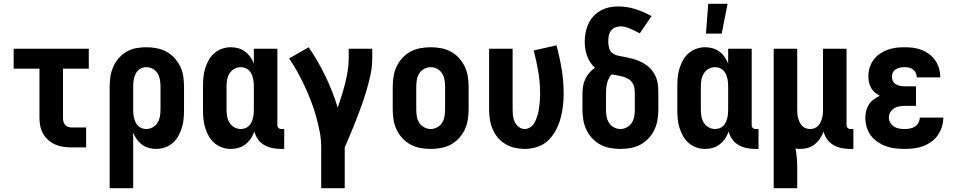

<svg xmlns="http://www.w3.org/2000/svg" viewBox="-20 -777 5040 1012"><path d="M358 0Q337 0 315 -3Q293 -6 273 -14.5Q253 -23 236 -37.5Q219 -52 208 -71Q197 -90 192.5 -111.5Q188 -133 188 -155V-415H52V-520H448V-415H312V-155Q312 -145 314.5 -135.5Q317 -126 323.5 -118.5Q330 -111 339.5 -108Q349 -105 358 -105H434V0Z M558 215V-320Q558 -347 562 -373.5Q566 -400 577 -425Q588 -450 606 -470.5Q624 -491 647 -504.5Q670 -518 697 -523Q724 -528 751 -528Q778 -528 805 -523Q832 -518 856.5 -505Q881 -492 899.5 -471.5Q918 -451 930 -426.5Q942 -402 946 -374.5Q950 -347 950 -320V-200Q950 -176 948 -152Q946 -128 939 -105Q932 -82 920.5 -61Q909 -40 891 -24Q873 -8 850 0Q827 8 803 8Q783 8 763.5 2.5Q744 -3 728 -15Q712 -27 700.5 -43.5Q689 -60 682 -78V215ZM751 -97Q769 -97 785 -106Q801 -115 810.5 -130.5Q820 -146 823 -164Q826 -182 826 -200V-320Q826 -338 823 -356Q820 -374 811 -389.5Q802 -405 785.5 -414Q769 -423 751 -423Q740 -423 728.5 -419Q717 -415 708.5 -407Q700 -399 695 -388.5Q690 -378 687 -366.5Q684 -355 683 -343.5Q682 -332 682 -320V-200Q682 -188 683 -176.5Q684 -165 687 -153.5Q690 -142 695 -131.5Q700 -121 708.5 -113Q717 -105 728 -101Q739 -97 751 -97Z M1197 8Q1173 8 1150 0Q1127 -8 1109 -24Q1091 -40 1079.5 -61Q1068 -82 1061 -105Q1054 -128 1052 -152Q1050 -176 1050 -200V-320Q1050 -344 1052 -368Q1054 -392 1061 -415Q1068 -438 1079.5 -459Q1091 -480 1109 -496Q1127 -512 1150 -520Q1173 -528 1197 -528Q1217 -528 1236.5 -522.5Q1256 -517 1272 -505Q1288 -493 1299.5 -476.5Q1311 -460 1318 -442V-520H1442V-116Q1442 -108 1448 -102.5Q1454 -97 1461 -97H1478V8H1461Q1438 8 1415.5 3.5Q1393 -1 1373 -12.5Q1353 -24 1339.5 -43Q1326 -62 1321 -84Q1314 -65 1302.5 -47.5Q1291 -30 1274.5 -17Q1258 -4 1238 2Q1218 8 1197 8ZM1249 -97Q1261 -97 1272 -101Q1283 -105 1291.5 -113Q1300 -121 1305 -131.5Q1310 -142 1313 -153.5Q1316 -165 1317 -176.5Q1318 -188 1318 -200V-320Q1318 -332 1317 -343.5Q1316 -355 1313 -366.5Q1310 -378 1305 -388.5Q1300 -399 1291.5 -407Q1283 -415 1272 -419Q1261 -423 1249 -423Q1231 -423 1215 -414Q1199 -405 1189.5 -389.5Q1180 -374 1177 -356Q1174 -338 1174 -320V-200Q1174 -182 1177 -164Q1180 -146 1189.5 -130.5Q1199 -115 1215 -106Q1231 -97 1249 -97Z M1673 215V0Q1673 -42 1665 -83.5Q1657 -125 1645.5 -165.5Q1634 -206 1619 -245Q1604 -284 1586 -322.5Q1568 -361 1548 -397.5Q1528 -434 1504 -469L1607 -528Q1657 -455 1695.5 -375Q1734 -295 1760 -210Q1771 -242 1781 -273.5Q1791 -305 1799 -337Q1807 -369 1812.5 -402Q1818 -435 1818 -468V-520H1942V-468Q1942 -427 1933.5 -386.5Q1925 -346 1913.5 -306.5Q1902 -267 1888.5 -228.5Q1875 -190 1860 -151.5Q1845 -113 1829 -75Q1813 -37 1797 0V215Z M2250 8Q2223 8 2195.5 3Q2168 -2 2144 -15Q2120 -28 2101 -48.5Q2082 -69 2070.5 -93.5Q2059 -118 2054.5 -145.5Q2050 -173 2050 -200V-320Q2050 -347 2054.5 -374.5Q2059 -402 2070.5 -426.5Q2082 -451 2101 -471.5Q2120 -492 2144 -505Q2168 -518 2195.5 -523Q2223 -528 2250 -528Q2277 -528 2304.5 -523Q2332 -518 2356 -505Q2380 -492 2399 -471.5Q2418 -451 2429.5 -426.5Q2441 -402 2445.5 -374.5Q2450 -347 2450 -320V-200Q2450 -173 2445.5 -145.5Q2441 -118 2429.5 -93.5Q2418 -69 2399 -48.5Q2380 -28 2356 -15Q2332 -2 2304.5 3Q2277 8 2250 8ZM2250 -97Q2268 -97 2284.5 -106Q2301 -115 2310.5 -130.5Q2320 -146 2323 -164Q2326 -182 2326 -200V-320Q2326 -338 2323 -356Q2320 -374 2310.5 -389.5Q2301 -405 2284.5 -414Q2268 -423 2250 -423Q2232 -423 2215.5 -414Q2199 -405 2189.5 -389.5Q2180 -374 2177 -356Q2174 -338 2174 -320V-200Q2174 -182 2177 -164Q2180 -146 2189.5 -130.5Q2199 -115 2215.5 -106Q2232 -97 2250 -97Z M2746 8Q2719 8 2693 2Q2667 -4 2644 -17.5Q2621 -31 2604 -51.5Q2587 -72 2576.5 -96.5Q2566 -121 2562 -147Q2558 -173 2558 -200V-520H2682V-200Q2682 -183 2684 -166Q2686 -149 2693.5 -133.5Q2701 -118 2715 -107.5Q2729 -97 2746 -97Q2759 -97 2771.5 -104Q2784 -111 2792 -122Q2800 -133 2805 -146Q2810 -159 2814 -172.5Q2818 -186 2820 -199.5Q2822 -213 2823.5 -226.5Q2825 -240 2826 -254Q2827 -268 2827 -282Q2827 -340 2817.5 -397.5Q2808 -455 2793 -511L2913 -538Q2930 -476 2940.5 -412Q2951 -348 2951 -283Q2951 -250 2947 -216.5Q2943 -183 2934 -151Q2925 -119 2909 -89Q2893 -59 2868.5 -36Q2844 -13 2811.5 -2.5Q2779 8 2746 8Z M3250 8Q3223 8 3195.5 3Q3168 -2 3144 -15Q3120 -28 3101 -48.5Q3082 -69 3070.5 -93.5Q3059 -118 3054.5 -145.5Q3050 -173 3050 -200V-281Q3050 -301 3053 -321Q3056 -341 3064.5 -359.5Q3073 -378 3086.5 -393.5Q3100 -409 3116 -420Q3102 -432 3091.5 -448Q3081 -464 3074.5 -482Q3068 -500 3065 -519Q3062 -538 3062 -557Q3062 -581 3066.5 -605Q3071 -629 3081 -651Q3091 -673 3107.5 -691Q3124 -709 3145.5 -721Q3167 -733 3190.5 -738Q3214 -743 3239 -743Q3285 -743 3329 -729Q3373 -715 3414 -692L3352 -601Q3340 -608 3327.5 -614Q3315 -620 3302.5 -625.5Q3290 -631 3277 -634.5Q3264 -638 3250 -638Q3236 -638 3222 -632Q3208 -626 3199.5 -614Q3191 -602 3188.5 -587.5Q3186 -573 3186 -558Q3186 -540 3191 -522Q3196 -504 3211.5 -494.5Q3227 -485 3245 -482Q3263 -479 3280.5 -475.5Q3298 -472 3315.5 -467Q3333 -462 3349.5 -455Q3366 -448 3381.5 -438Q3397 -428 3409 -415Q3421 -402 3430 -386Q3439 -370 3443.5 -352.5Q3448 -335 3449 -317Q3450 -299 3450 -281V-200Q3450 -173 3445.5 -145.5Q3441 -118 3429.5 -93.5Q3418 -69 3399 -48.5Q3380 -28 3356 -15Q3332 -2 3304.5 3Q3277 8 3250 8ZM3250 -97Q3268 -97 3284.5 -106Q3301 -115 3310.5 -130.5Q3320 -146 3323 -164Q3326 -182 3326 -200V-281Q3326 -297 3324 -312Q3322 -327 3313.5 -340Q3305 -353 3291.5 -361Q3278 -369 3263.5 -373Q3249 -377 3233.5 -379.5Q3218 -382 3203 -385Q3194 -374 3188 -361.5Q3182 -349 3179 -335.5Q3176 -322 3175 -308.5Q3174 -295 3174 -281V-200Q3174 -182 3177 -164Q3180 -146 3189.5 -130.5Q3199 -115 3215.5 -106Q3232 -97 3250 -97Z M3701 -600 3713 -757H3815L3784 -600ZM3697 8Q3673 8 3650 0Q3627 -8 3609 -24Q3591 -40 3579.5 -61Q3568 -82 3561 -105Q3554 -128 3552 -152Q3550 -176 3550 -200V-320Q3550 -344 3552 -368Q3554 -392 3561 -415Q3568 -438 3579.5 -459Q3591 -480 3609 -496Q3627 -512 3650 -520Q3673 -528 3697 -528Q3717 -528 3736.5 -522.5Q3756 -517 3772 -505Q3788 -493 3799.5 -476.5Q3811 -460 3818 -442V-520H3942V-116Q3942 -108 3948 -102.5Q3954 -97 3961 -97H3978V8H3961Q3938 8 3915.5 3.5Q3893 -1 3873 -12.5Q3853 -24 3839.5 -43Q3826 -62 3821 -84Q3814 -65 3802.5 -47.5Q3791 -30 3774.5 -17Q3758 -4 3738 2Q3718 8 3697 8ZM3749 -97Q3761 -97 3772 -101Q3783 -105 3791.5 -113Q3800 -121 3805 -131.5Q3810 -142 3813 -153.5Q3816 -165 3817 -176.5Q3818 -188 3818 -200V-320Q3818 -332 3817 -343.5Q3816 -355 3813 -366.5Q3810 -378 3805 -388.5Q3800 -399 3791.5 -407Q3783 -415 3772 -419Q3761 -423 3749 -423Q3731 -423 3715 -414Q3699 -405 3689.5 -389.5Q3680 -374 3677 -356Q3674 -338 3674 -320V-200Q3674 -182 3677 -164Q3680 -146 3689.5 -130.5Q3699 -115 3715 -106Q3731 -97 3749 -97Z M4058 215V-520H4182V-200Q4182 -188 4183 -176.5Q4184 -165 4187 -154Q4190 -143 4195 -132.5Q4200 -122 4208 -113.5Q4216 -105 4227 -101Q4238 -97 4250 -97Q4262 -97 4273 -101Q4284 -105 4292 -113.5Q4300 -122 4305 -132.5Q4310 -143 4313 -154Q4316 -165 4317 -176.5Q4318 -188 4318 -200V-520H4442V-116Q4442 -108 4448 -102.5Q4454 -97 4461 -97H4478V8H4461Q4438 8 4415.5 3.5Q4393 -1 4373 -12.5Q4353 -24 4339.5 -43Q4326 -62 4321 -84Q4314 -65 4302.5 -47.5Q4291 -30 4275 -17Q4259 -4 4239 2Q4219 8 4198 8Q4192 8 4185.5 7.5Q4179 7 4173 6Q4178 31 4180 56.5Q4182 82 4182 107V215Z M4748 8Q4723 8 4698 5Q4673 2 4649.5 -6.5Q4626 -15 4605.5 -29Q4585 -43 4570 -63Q4555 -83 4548 -107.5Q4541 -132 4541 -157Q4541 -175 4545.5 -193Q4550 -211 4560 -226.5Q4570 -242 4585 -253Q4600 -264 4617 -272Q4603 -280 4591 -290Q4579 -300 4571.5 -313.5Q4564 -327 4560.5 -342.5Q4557 -358 4557 -374Q4557 -397 4563.5 -419.5Q4570 -442 4583.5 -460.5Q4597 -479 4616 -492.5Q4635 -506 4656.5 -514Q4678 -522 4701 -525Q4724 -528 4747 -528Q4771 -528 4794 -525Q4817 -522 4838.5 -513.5Q4860 -505 4878.5 -491Q4897 -477 4910 -458Q4923 -439 4929.5 -416.5Q4936 -394 4936 -371V-369H4812V-370Q4812 -382 4807 -393Q4802 -404 4792.5 -411Q4783 -418 4771 -420.5Q4759 -423 4747 -423Q4736 -423 4724 -420.5Q4712 -418 4702 -412Q4692 -406 4686.5 -395Q4681 -384 4681 -372Q4681 -360 4687 -349Q4693 -338 4703.5 -332Q4714 -326 4726 -324Q4738 -322 4750 -322H4808V-219H4750Q4735 -219 4720.5 -216.5Q4706 -214 4693.5 -206.5Q4681 -199 4673 -186Q4665 -173 4665 -158Q4665 -144 4672.5 -131Q4680 -118 4692 -110Q4704 -102 4718.5 -99.5Q4733 -97 4748 -97Q4762 -97 4776 -99.5Q4790 -102 4802 -109.5Q4814 -117 4821 -130Q4828 -143 4828 -157H4952Q4952 -132 4944.5 -108.5Q4937 -85 4923 -64.5Q4909 -44 4888.5 -29.5Q4868 -15 4845 -6.5Q4822 2 4797 5Q4772 8 4748 8Z"/></svg>

Font: Iosevka SS18 Extrabold
Style: Regular
Weight: 800
Monospace: yes
Designer: Belleve Invis
Foundry: Belleve Invis
Version: Version 25.1.1; ttfautohint (v1.8.4)